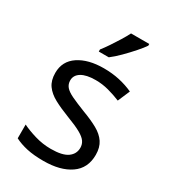

<svg xmlns="http://www.w3.org/2000/svg" viewBox="-189 -861 857 966"><g transform="rotate(30 239.5 -378.0)"><path d="M434 -148Q434 -70 376 -30Q318 10 220 10Q164 10 123.5 1Q83 -8 52 -24V-104Q84 -88 129.5 -74.5Q175 -61 222 -61Q289 -61 319 -82.5Q349 -104 349 -140Q349 -160 338 -176Q327 -192 298.5 -208Q270 -224 217 -244Q165 -264 128 -284Q91 -304 71 -332Q51 -360 51 -404Q51 -472 106.5 -509Q162 -546 252 -546Q301 -546 343.5 -536.5Q386 -527 423 -510L393 -440Q359 -454 322 -464Q285 -474 246 -474Q192 -474 163.5 -456.5Q135 -439 135 -409Q135 -387 148 -371.5Q161 -356 191.5 -341.5Q222 -327 273 -307Q324 -288 360 -268Q396 -248 415 -219.5Q434 -191 434 -148ZM388 -756Q376 -738 351 -709.5Q326 -681 297.5 -652.5Q269 -624 245 -606H187V-618Q202 -637 219.5 -663Q237 -689 254 -716.5Q271 -744 282 -766H388Z"/></g></svg>

Font: Noto Sans Syloti Nagri
Style: Regular
Weight: 400
Designer: Monotype Design Team
Foundry: Monotype Imaging Inc.
Version: Version 2.003; ttfautohint (v1.8.4.7-5d5b)